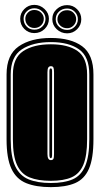

<svg xmlns="http://www.w3.org/2000/svg" viewBox="-20 -758 411 789"><path d="M189 11Q128 11 87.5 -5.5Q47 -22 27 -64.5Q7 -107 7 -185V-452Q7 -533 57 -567.5Q107 -602 189 -602Q271 -602 317.5 -568Q364 -534 364 -452V-186Q364 -107 345.5 -64.5Q327 -22 288.5 -5.5Q250 11 189 11ZM189 -6Q244 -6 278.5 -21Q313 -36 330 -75.5Q347 -115 347 -186V-452Q347 -525 305 -555Q263 -585 189 -585Q115 -585 69.5 -555Q24 -525 24 -452V-185Q24 -114 42.5 -75Q61 -36 97.5 -21Q134 -6 189 -6ZM189 -15Q136 -15 101.5 -29Q67 -43 50 -80Q33 -117 33 -185V-452Q33 -520 75.5 -548Q118 -576 189 -576Q259 -576 298.5 -548.5Q338 -521 338 -452V-186Q338 -118 322.5 -81Q307 -44 274.5 -29.5Q242 -15 189 -15ZM189 -100Q196 -100 199 -104.5Q202 -109 202 -125V-461Q202 -475 199.5 -480.5Q197 -486 189 -486Q182 -486 178.5 -480.5Q175 -475 175 -461V-125Q175 -100 189 -100ZM189 -108Q183 -108 183 -122V-465Q183 -477 189 -477Q194 -477 194 -465V-122Q194 -108 189 -108ZM121 -622Q97 -622 80 -639Q63 -656 63 -681Q63 -704 80 -721Q97 -738 121 -738Q145 -738 163 -721Q181 -704 181 -681Q181 -656 163.5 -639Q146 -622 121 -622ZM256 -621Q231 -621 213 -638Q195 -655 195 -679Q195 -704 213 -720.5Q231 -737 256 -737Q280 -737 297 -720Q314 -703 314 -679Q314 -655 297 -638Q280 -621 256 -621ZM121 -636Q141 -636 154 -649Q167 -662 167 -681Q167 -698 153.5 -711Q140 -724 121 -724Q103 -724 90 -711.5Q77 -699 77 -681Q77 -662 89.5 -649Q102 -636 121 -636ZM256 -635Q274 -635 287 -648Q300 -661 300 -679Q300 -697 287 -710Q274 -723 256 -723Q236 -723 222.5 -710.5Q209 -698 209 -679Q209 -660 223 -647.5Q237 -635 256 -635ZM121 -643Q105 -643 94.5 -654Q84 -665 84 -681Q84 -695 94.5 -706Q105 -717 121 -717Q138 -717 149 -706Q160 -695 160 -681Q160 -665 149 -654Q138 -643 121 -643ZM256 -642Q239 -642 227.5 -653Q216 -664 216 -679Q216 -694 227 -705Q238 -716 256 -716Q272 -716 282.5 -705Q293 -694 293 -679Q293 -664 282 -653Q271 -642 256 -642Z"/></svg>

Font: Alumni Sans Collegiate One
Style: Regular
Weight: 400
Designer: Robert E. Leuschke
Foundry: Robert E. Leuschke
Version: Version 1.100